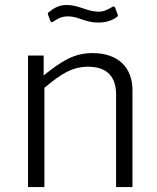

<svg xmlns="http://www.w3.org/2000/svg" viewBox="-20 -754 634 774"><path d="M448 -683C455 -688 457 -691 454 -696L445 -721C442 -729 438 -730 431 -725C413 -715 400 -707 376 -707C332 -707 297 -734 250 -734C217 -734 197 -721 177 -705C172 -702 172 -700 174 -694L182 -672C186 -663 188 -663 195 -667C210 -676 224 -688 254 -688C297 -688 322 -663 376 -663C412 -663 434 -674 448 -683ZM93 0H159V-400C226 -456 271 -485 335 -485C413 -485 448 -443 448 -373V0H514V-391C514 -480 458 -540 353 -540C278 -540 229 -508 156 -450V-530H93Z"/></svg>

Font: 18Franklin Light
Style: Regular
Weight: 300
Designer: Pablo Impallari, Rodrigo Fuenzalida (Modified by Dan O. Williams)
Version: Version 0.025;PS 000.025;hotconv 1.0.88;makeotf.lib2.5.64775